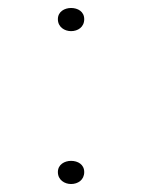

<svg xmlns="http://www.w3.org/2000/svg" viewBox="-20 -446 356 481"><path d="M158 15C175 15 191 5 191 -15C191 -34 175 -43 158 -43C142 -43 125 -34 125 -15C125 5 142 15 158 15ZM158 -368C175 -368 191 -378 191 -398C191 -417 175 -426 158 -426C142 -426 125 -417 125 -398C125 -378 142 -368 158 -368Z"/></svg>

Font: Sprat Extended Thin
Style: Regular
Weight: 100
Width: 9
Designer: Ethan Nakache
Foundry: Collletttivo
Version: Version 2.000;Glyphs 3.2 (3217)